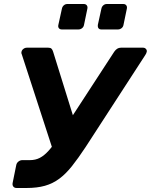

<svg xmlns="http://www.w3.org/2000/svg" viewBox="-20 -938 753 958"><path d="M63 0Q52 0 46.5 -7Q41 -14 43 -25L61 -114Q63 -125 72 -132Q81 -139 91 -139H129Q157 -139 179 -150.5Q201 -162 223 -186.5Q245 -211 270 -250L550 -680Q557 -690 565 -695Q573 -700 583 -700H694Q703 -700 708.5 -693.5Q714 -687 712 -679Q711 -675 709 -670.5Q707 -666 704 -662L407 -204Q370 -148 339 -109Q308 -70 275.5 -46Q243 -22 204 -11Q165 0 112 0ZM248 -177 88 -669Q87 -671 86.5 -673Q86 -675 87 -678Q88 -687 96 -693.5Q104 -700 114 -700H221Q232 -700 237 -695Q242 -690 245 -680L353 -333ZM486 -791Q476 -791 471.5 -797Q467 -803 468 -813L486 -895Q488 -905 495.5 -911.5Q503 -918 513 -918H595Q605 -918 610 -911.5Q615 -905 613 -895L596 -813Q594 -803 586 -797Q578 -791 568 -791ZM289 -791Q279 -791 274 -797Q269 -803 271 -813L289 -895Q291 -905 298.5 -911.5Q306 -918 316 -918H398Q408 -918 413 -911.5Q418 -905 416 -895L399 -813Q397 -803 389 -797Q381 -791 371 -791Z"/></svg>

Font: Rubik Light SemiBold
Style: Italic
Weight: 600
Italic angle: -12°
Version: Version 2.104